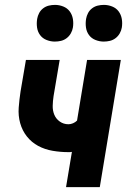

<svg xmlns="http://www.w3.org/2000/svg" viewBox="-20 -765 540 785"><path d="M250 0 274 -144Q270 -143 266.5 -143Q263 -143 259 -143Q227 -143 195 -148.5Q163 -154 136 -168.5Q109 -183 90 -207Q71 -231 62.5 -261.5Q54 -292 56.5 -325Q59 -358 64 -391L86 -520H224L199 -372Q196 -352 195.5 -332.5Q195 -313 202 -296Q209 -279 224.5 -268Q240 -257 260 -257Q269 -257 278.5 -261Q288 -265 295 -272L336 -520H474L388 0ZM404 -595Q387 -595 370.5 -601.5Q354 -608 344 -621.5Q334 -635 331.5 -652.5Q329 -670 332 -688Q334 -700 340 -711.5Q346 -723 356.5 -731Q367 -739 379.5 -742Q392 -745 405 -745Q422 -745 438.5 -738.5Q455 -732 465 -718.5Q475 -705 478 -687.5Q481 -670 478 -652Q476 -640 469.5 -628.5Q463 -617 452.5 -609Q442 -601 429.5 -598Q417 -595 404 -595ZM204 -595Q187 -595 170.5 -601.5Q154 -608 144 -621.5Q134 -635 131.5 -652.5Q129 -670 132 -688Q134 -700 140 -711.5Q146 -723 156.5 -731Q167 -739 179.5 -742Q192 -745 205 -745Q222 -745 238.5 -738.5Q255 -732 265 -718.5Q275 -705 278 -687.5Q281 -670 278 -652Q276 -640 269.5 -628.5Q263 -617 252.5 -609Q242 -601 229.5 -598Q217 -595 204 -595Z"/></svg>

Font: Iosevka Term Curly Hv Obl
Style: Regular
Weight: 900
Italic angle: -9°
Designer: Belleve Invis
Foundry: Belleve Invis
Version: Version 32.3.0